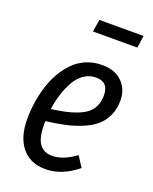

<svg xmlns="http://www.w3.org/2000/svg" viewBox="-139 -809 717 899"><g transform="rotate(20 219.0 -359.5)"><path d="M418 -731 409.2 -669.9H188L198.2 -731ZM419.9 -409.2Q419.9 -366.7 404.1 -333.3Q388.2 -299.8 362.1 -277.6Q335.9 -255.4 296.1 -239.3Q256.3 -223.1 215.3 -214.4Q174.3 -205.6 122.1 -199.2V-182.1Q122.1 -115.2 144 -86.2Q166 -57.1 206.1 -57.1Q261.7 -57.1 323.2 -103L356.9 -50.8Q280.3 12.2 198.2 12.2Q122.6 12.2 80.8 -38.8Q39.1 -89.8 39.1 -180.2Q39.1 -221.2 45.2 -262.2Q51.3 -303.2 63.7 -343.8Q76.2 -384.3 96.4 -418.9Q116.7 -453.6 142.8 -480.2Q168.9 -506.8 205.1 -522Q241.2 -537.1 283.2 -537.1Q348.6 -537.1 384.3 -500.7Q419.9 -464.4 419.9 -409.2ZM276.9 -472.2Q244.1 -472.2 217.5 -454.3Q190.9 -436.5 173.3 -405.3Q155.8 -374 144.3 -338.4Q132.8 -302.7 127 -261.2Q237.3 -274.9 288.1 -306.9Q338.9 -338.9 338.9 -405.8Q338.9 -472.2 276.9 -472.2Z"/></g></svg>

Font: Fira Sans Compressed Book
Style: Italic
Weight: 350
Width: 3
Italic angle: -8°
Designer: Carrois Corporate & Edenspiekermann AG
Foundry: Carrois Corporate GbR & Edenspiekermann AG
Version: Version 4.203;PS 004.203;hotconv 1.0.88;makeotf.lib2.5.64775